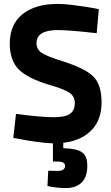

<svg xmlns="http://www.w3.org/2000/svg" viewBox="-20 -722 570 983"><path d="M427 127Q427 184 398 212.5Q369 241 316 241Q297 241 273.5 238.5Q250 236 236 233L223 230L227 152Q258 153 275 153Q313 153 313 127Q313 105 275 105H251V12Q217 11 166 4Q115 -3 82 -10L48 -16L62 -139Q186 -122 257 -122Q313 -122 338 -139Q363 -156 363 -195Q363 -227 338 -245.5Q313 -264 241 -285Q124 -319 77 -365.5Q30 -412 30 -499Q30 -597 95.5 -649.5Q161 -702 276 -702Q310 -702 362.5 -695Q415 -688 450 -682L486 -675L475 -552Q334 -568 276 -568Q167 -568 167 -501Q167 -469 194 -451Q221 -433 308 -406Q420 -370 460 -328Q500 -286 500 -198Q500 -107 447 -54Q394 -1 304 9V37Q368 38 397.5 56Q427 74 427 127Z"/></svg>

Font: TitilliumText22L Xb
Style: Bold
Weight: 400
Designer: Campivisivi
Foundry: Campivisivi
Version: 1.000